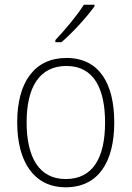

<svg xmlns="http://www.w3.org/2000/svg" viewBox="-20 -785 559 815"><path d="M381 -758V-765H336C307 -719 257 -659 215 -615V-606H241C288 -646 349 -713 381 -758ZM465 -265C465 -428 403 -539 262 -539C128 -539 53 -438 53 -266C53 -97 125 10 259 10C397 10 465 -97 465 -265ZM93 -266C93 -417 149 -505 262 -505C380 -505 426 -406 426 -265C426 -115 374 -25 259 -25C146 -25 93 -117 93 -266Z"/></svg>

Font: Noto Sans Thai Looped SemiCondensed ExtraLight
Style: Regular
Weight: 200
Width: 4
Designer: Sasikarn Vongin, Ben Mitchell
Foundry: The Fontpad Ltd
Version: Version 1.001